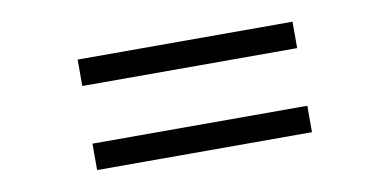

<svg xmlns="http://www.w3.org/2000/svg" viewBox="-40 -640 914 451"><g transform="rotate(-10 417.5 -414.0)"><path d="M161.5 -483.5H674V-546.5H161.5ZM161.5 -283H674V-346H161.5Z"/></g></svg>

Font: Spartan
Style: Regular
Weight: 400
Designer: Matt Bailey, Mirko Velimirovic
Foundry: Matt Bailey
Version: Version 1.003; ttfautohint (v1.8.3)